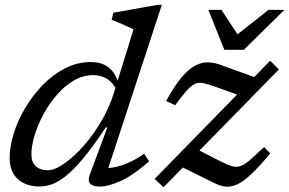

<svg xmlns="http://www.w3.org/2000/svg" viewBox="-20 -754 1184 786"><path d="M460.5 -380.5Q443.5 -415.5 418.2 -431Q393 -446.5 362 -446.5Q320 -446.5 282 -424.2Q244 -402 212.2 -365Q180.5 -328 157.2 -284.8Q134 -241.5 121.2 -198.8Q108.5 -156 108.5 -122.5Q108.5 -89.5 127 -73.2Q145.5 -57 176 -57Q198 -57 227 -74.2Q256 -91.5 288 -121.5Q320 -151.5 350.5 -191.5Q381 -231.5 406 -278Q431 -324.5 446 -373L526.5 -633.5Q517.5 -638.5 502 -645.5Q486.5 -652.5 469 -660Q451.5 -667.5 437 -673L444 -702L624 -734H642.5L414 -37.5L395.5 -66.5Q417.5 -64 445 -68.8Q472.5 -73.5 504.5 -87.2Q536.5 -101 570.5 -124.5L590.5 -93.5Q518 -31 468.5 -10.5Q419 10 389.5 10Q359.5 10 349 -2.5Q338.5 -15 348 -40L419.5 -232.5H413Q363 -157 323.5 -109.2Q284 -61.5 252.5 -35.8Q221 -10 194 -0.2Q167 9.5 142 9.5Q105.5 9.5 78 -3.8Q50.5 -17 35 -43Q19.5 -69 19.5 -108Q19.5 -154 36 -207Q52.5 -260 83 -311.8Q113.5 -363.5 155 -406Q196.5 -448.5 246.2 -474.2Q296 -500 351.5 -500Q398 -500 426 -476.8Q454 -453.5 466.5 -410.5ZM613 -21.5 1086 -505.5 1121.5 -469.5 649.5 12.5ZM697.5 -323.5 660 -340.5Q694 -402.5 723.2 -437Q752.5 -471.5 779.2 -485.5Q806 -499.5 831.2 -498.8Q856.5 -498 883 -488.5L1047.5 -429L985.5 -354.5L862.5 -398.5Q833.5 -409 814.5 -413.2Q795.5 -417.5 779.8 -411.2Q764 -405 745.2 -384.2Q726.5 -363.5 697.5 -323.5ZM856.5 -5 718 -73.5 786.5 -143 884.5 -92.5Q912 -79 929.8 -73.8Q947.5 -68.5 964 -74Q980.5 -79.5 1002.8 -98.5Q1025 -117.5 1061 -152L1086.5 -126Q1041 -71.5 1008.2 -40.8Q975.5 -10 950 1.2Q924.5 12.5 902.2 9.8Q880 7 856.5 -5ZM1144 -713.5 978 -550H898.5L833 -713.5H886.5L959.5 -602.5H938.5L1079 -713.5Z"/></svg>

Font: Newsreader 9pt
Style: Italic
Weight: 400
Italic angle: -17°
Designer: Hugues Gentile
Foundry: Production Type
Version: Version 1.003